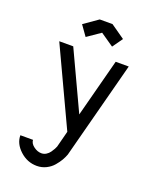

<svg xmlns="http://www.w3.org/2000/svg" viewBox="-158 -776 841 1046"><g transform="rotate(20 262.5 -253.5)"><path d="M309.6 -687 391.1 -629.9 349.1 -570.8 272.5 -623.5 195.8 -570.8 153.8 -629.9 235.4 -687ZM118.2 53.7Q119.1 74.7 140.9 90.8Q162.6 106.9 185.5 106.9Q200.2 106.9 212.9 99.1Q225.6 91.3 234.1 79.1Q242.7 66.9 247.1 58.6Q251.5 50.3 254.4 43L278.8 -51.3L68.8 -500H149.9L307.6 -162.6L396 -500H471.7L323.7 64.5Q317.4 81.5 307.4 98.9Q297.4 116.2 280.8 135.7Q264.2 155.3 239.3 167.7Q214.4 180.2 185.5 180.2Q129.9 180.2 87.4 141.1Q44.9 102.1 44.9 53.7Z"/></g></svg>

Font: Anka/Coder Condensed
Style: Regular
Weight: 400
Width: 4
Monospace: yes
Version: Version 1.100